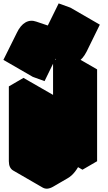

<svg xmlns="http://www.w3.org/2000/svg" viewBox="-95 -1058 635 1129"><path d="M130 -450 217 -500V-60L390 -160V-600L476 -650V-110L390 -60V-160Q390 -134 378 -104Q366 -74 346 -48.5Q326 -23 303 -10L217 40Q182 60 156 45Q130 30 130 -10ZM167 -581 98 -606 177 -765Q198 -809 227.5 -826Q257 -843 291 -831L359 -808L424 -938L492 -913L414 -754Q392 -711 362.5 -694Q333 -677 299 -688L231 -712ZM390 -160V-60L217 -160V-260ZM476 -650 390 -600 217 -700 303 -750ZM390 -600V-160L217 -260V-700ZM492 -913 424 -938 250 -1038 319 -1013ZM424 -938 359 -808 186 -908 250 -1038ZM217 -500 130 -450 -43 -550 43 -600ZM390 -160 217 -60 43 -160 217 -260ZM359 -808 291 -831Q257 -843 227.5 -826Q198 -809 177 -765L98 -606L-75 -706L4 -865Q25 -909 54.5 -926Q84 -943 118 -931L186 -908ZM130 -450V-10Q130 30 156 45L-17 -55Q-43 -70 -43 -110V-550Z"/></svg>

Font: Nabla Normal
Style: Regular
Weight: 400
Designer: Arthur Reinders Folmer
Version: Version 1.000